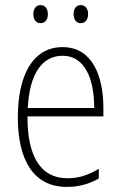

<svg xmlns="http://www.w3.org/2000/svg" viewBox="-20 -724 475 754"><path d="M111 -668C111 -648 121 -633 139 -633C157 -633 168 -647 168 -668C168 -690 157 -704 139 -704C121 -704 111 -689 111 -668ZM269 -669C269 -648 279 -633 297 -633C315 -633 326 -647 326 -669C326 -690 315 -704 297 -704C279 -704 269 -689 269 -669ZM226 -539C108 -539 50 -427 50 -263C50 -98 110 10 242 10C291 10 331 -2 368 -23V-61C324 -35 288 -24 244 -24C140 -24 87 -110 88 -267H386V-300C386 -428 341 -539 226 -539ZM226 -505C313 -505 350 -415 350 -300H89C96 -437 147 -505 226 -505Z"/></svg>

Font: Noto Sans Sinhala UI Condensed ExtraLight
Style: Regular
Weight: 200
Width: 3
Designer: Jelle Bosma - Monotype Design Team
Foundry: Monotype Imaging Inc.
Version: Version 2.006